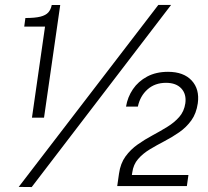

<svg xmlns="http://www.w3.org/2000/svg" viewBox="-20 -751 838 775"><path d="M109 -276 161.8 -643.7H77.8L82.5 -678.3Q121.2 -678.3 143.1 -683.8Q164.9 -689.3 175.2 -701.1Q185.4 -712.9 188.8 -730.8H223.1L157.7 -276ZM108 4 55.5 3.5 619 -731H670.5ZM453.2 0 457.9 -33 460.4 -50.3Q466.1 -91.2 486.5 -119.4Q507 -147.5 535.7 -167.8Q564.5 -188.1 596 -204.9Q627.4 -221.7 655.7 -239.2Q684 -256.6 703.7 -279.1Q723.3 -301.6 728.1 -334Q733.1 -370.8 712 -393.8Q690.9 -416.7 650.1 -416.7Q605.4 -416.7 575.5 -390.2Q545.6 -363.6 536.5 -320.8H488.7Q495 -359.2 516.5 -390.9Q538.1 -422.7 573.9 -441.9Q609.8 -461.1 658.2 -461.1Q721.1 -461.1 753.7 -426Q786.2 -390.9 778.4 -334Q772.4 -292.8 752.3 -265Q732.1 -237.1 703.7 -217.3Q675.2 -197.5 644.1 -181.3Q612.9 -165.1 585 -148.3Q557 -131.5 537.6 -109.3Q518.3 -87.1 513.9 -55L512.3 -44.7H740.6L734.3 0Z"/></svg>

Font: Public Sans Light
Style: Italic
Weight: 300
Italic angle: -8°
Designer: The Public Sans project authors (U.S. Web Design System). Libre Franklin designed by Pablo Impallari and Rodrigo Fuenzal
Version: Version 1.007; ttfautohint (v1.8.1) -l 8 -r 50 -G 200 -x 14 